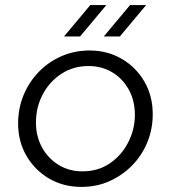

<svg xmlns="http://www.w3.org/2000/svg" viewBox="-20 -720 670 753"><path d="M299 13Q229 13 173 -19.5Q117 -52 84 -108.5Q51 -165 51 -235Q51 -295 72.5 -347Q94 -399 132.5 -438.5Q171 -478 222 -500Q273 -522 331 -522Q401 -522 457 -489.5Q513 -457 546 -400.5Q579 -344 579 -272Q579 -214 558 -162.5Q537 -111 499 -72Q461 -33 410.5 -10Q360 13 299 13ZM303 -48Q365 -48 411 -79.5Q457 -111 483 -162Q509 -213 509 -270Q509 -325 485 -368.5Q461 -412 420 -436.5Q379 -461 327 -461Q268 -461 221.5 -431Q175 -401 148 -350.5Q121 -300 121 -239Q121 -186 144.5 -142.5Q168 -99 209.5 -73.5Q251 -48 303 -48ZM387 -577 490 -700H553L450 -577ZM231 -577 334 -700H397L294 -577Z"/></svg>

Font: MuseoModerno Light
Style: Italic
Weight: 300
Italic angle: -9°
Designer: Pablo Cosgaya, Héctor Gatti, Marcela Romero, and the Authors of The MuseoModerno Project.
Foundry: Omnibus-Type Team
Version: Version 1.003